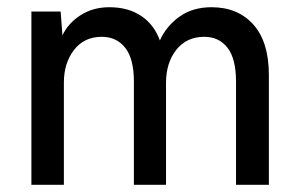

<svg xmlns="http://www.w3.org/2000/svg" viewBox="-20 -512 832 532"><path d="M67 0V-480H148L153 -414Q169 -448 203.5 -470Q238 -492 283 -492Q335 -492 371 -468Q407 -444 423 -400Q441 -440 477.5 -466Q514 -492 566 -492Q639 -492 682 -444Q725 -396 725 -304V0H634V-286Q634 -349 610.5 -379.5Q587 -410 546 -410Q497 -410 468.5 -374Q440 -338 440 -282V0H351V-286Q351 -349 327 -379.5Q303 -410 262 -410Q213 -410 185 -373.5Q157 -337 157 -283V0Z"/></svg>

Font: Zen Kaku Gothic Antique Medium
Style: Regular
Weight: 500
Designer: Yoshimichi Ohira
Foundry: Positype
Version: Version 1.002